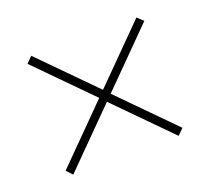

<svg xmlns="http://www.w3.org/2000/svg" viewBox="-68 -598 536 489"><g transform="rotate(-20 199.5 -353.5)"><path d="M343 -514 359 -499 215 -354 357 -210 341 -194 199 -338 55 -193 40 -209 184 -354 42 -498 58 -514 200 -370Z"/></g></svg>

Font: Noto Sans Gujarati UI ExtraCondensed Thin
Style: Regular
Weight: 100
Width: 2
Designer: Jelle Bosma - Monotype Design Team, Universal Thirst
Foundry: Monotype Imaging Inc.
Version: Version 2.106; ttfautohint (v1.8.4.7-5d5b)